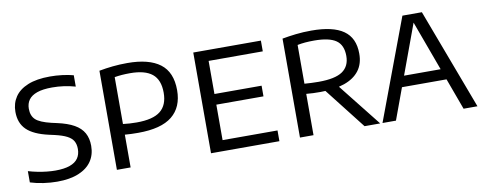

<svg xmlns="http://www.w3.org/2000/svg" viewBox="-56 -855 2817 1117"><g transform="rotate(-10 1353.0 -297.0)"><path d="M207.5 7.5Q168.5 7.5 126.8 1.5Q85 -4.5 49 -16V-82.5Q76 -74.5 103.8 -69Q131.5 -63.5 158 -60.8Q184.5 -58 208 -58Q260 -58 293.2 -69.8Q326.5 -81.5 342.2 -104.2Q358 -127 358 -159.5Q358 -187 347.2 -206Q336.5 -225 310.5 -238.5Q284.5 -252 239 -262.5L207.5 -269.5Q118 -289.5 77.8 -328.8Q37.5 -368 37.5 -434.5Q37.5 -484.5 62.8 -522.2Q88 -560 139.8 -581.2Q191.5 -602.5 271 -602.5Q307 -602.5 343.2 -598Q379.5 -593.5 409 -585.5V-518.5Q375.5 -528 341.2 -532.8Q307 -537.5 272 -537.5Q217 -537.5 183 -525.5Q149 -513.5 133.2 -491.5Q117.5 -469.5 117.5 -438.5Q117.5 -397 141.8 -374.2Q166 -351.5 233 -335.5L264.5 -328.5Q326 -315 364 -293.5Q402 -272 419.8 -240Q437.5 -208 437.5 -164Q437.5 -111.5 411.5 -73.2Q385.5 -35 334.2 -13.8Q283 7.5 207.5 7.5Z M560.5 0V-585.5Q600.5 -593 641.2 -597.2Q682 -601.5 727.5 -601.5Q855 -601.5 920.5 -552Q986 -502.5 986 -396Q986 -295.5 921 -243Q856 -190.5 720.5 -190.5Q699.5 -190.5 679.8 -191.2Q660 -192 641.5 -193.5V0ZM722 -251.5Q819 -251.5 862.8 -286.8Q906.5 -322 906.5 -395Q906.5 -471 863.8 -505.8Q821 -540.5 733.5 -540.5Q707.5 -540.5 685 -538.8Q662.5 -537 641.5 -533.5V-256.5Q661 -254 680.2 -252.8Q699.5 -251.5 722 -251.5Z M1116.5 0V-595H1516V-531.5H1196V-63.5H1520.5V0ZM1166.5 -273V-336H1474.5V-273Z M1642 0V-584.5Q1679.5 -591.5 1723 -596.5Q1766.5 -601.5 1815 -601.5Q1942 -601.5 2004.2 -557.8Q2066.5 -514 2066.5 -422Q2067 -362 2036.8 -321.8Q2006.5 -281.5 1948.2 -261Q1890 -240.5 1805.5 -240.5Q1783.5 -240.5 1762.8 -241.2Q1742 -242 1722 -244V0ZM2023.5 0 1805.5 -279H1895L2116 0ZM1805.5 -300.5Q1903 -300.5 1946.5 -330.2Q1990 -360 1990 -421Q1990 -485.5 1949.8 -513.5Q1909.5 -541.5 1820.5 -541.5Q1791 -541.5 1767.8 -539.5Q1744.5 -537.5 1722 -533V-304Q1745.5 -302.5 1763 -301.5Q1780.5 -300.5 1805.5 -300.5Z M2129.5 0 2352 -595H2467L2690.5 0H2608.5L2403 -560H2415L2209 0ZM2251.5 -185.5 2270 -249.5H2549L2567 -185.5Z"/></g></svg>

Font: Encode Sans SC Condensed Thin
Style: Regular
Weight: 400
Version: Version 3.002